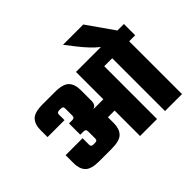

<svg xmlns="http://www.w3.org/2000/svg" viewBox="-180 -1101 1360 1360"><g transform="rotate(-45 500.0 -421.5)"><path d="M794 -843 937 -639H773Q738 -667 708.5 -698.5Q679 -730 649 -768L591 -843ZM520 -642H690V0H520ZM320 -368H567V-255H361ZM659 -642H750V-529H659ZM313 -647Q395 -647 424 -616Q453 -585 453 -530V-421Q453 -393 441 -380.5Q429 -368 406 -365V-360Q429 -357 441 -344.5Q453 -332 453 -304V-195Q453 -140 424 -109Q395 -78 313 -78H191Q109 -78 80 -109Q51 -140 51 -195V-277H221V-211Q221 -200 227 -195.5Q233 -191 244 -191H260Q271 -191 277 -195.5Q283 -200 283 -211V-282Q283 -296 277 -301Q271 -306 260 -306H227V-419H260Q271 -419 277 -424Q283 -429 283 -443V-514Q283 -525 277 -529.5Q271 -534 260 -534H244Q233 -534 227 -529.5Q221 -525 221 -514V-458H51V-530Q51 -585 80 -616Q109 -647 191 -647ZM770 -552H940V0H770ZM710 -642H1000V-529H710Z"/></g></svg>

Font: Teko Light
Style: Bold
Weight: 700
Version: Version 2.000;gftools[0.9.28.dev9+g7d2139d.d20230707]